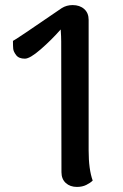

<svg xmlns="http://www.w3.org/2000/svg" viewBox="-20 -723 484 756"><path d="M345 -12Q336 -3 320 5Q304 13 283 13Q256 13 239 -2.5Q222 -18 222 -45L221 -559Q221 -579 219 -607Q183 -566 140.5 -529Q98 -492 78 -492Q54 -492 43.5 -506Q33 -520 32 -531Q31 -542 31 -562Q38 -564 223 -691Q242 -703 266 -703Q294 -703 311.5 -687.5Q329 -672 329 -645V-131Q329 -56 345 -12Z"/></svg>

Font: Arima Madurai
Style: Bold
Weight: 700
Designer: Joana Correia and Natanael Gama
Foundry: NDISCOVER
Version: Version 1.019